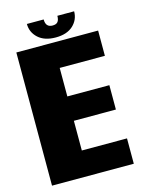

<svg xmlns="http://www.w3.org/2000/svg" viewBox="-119 -868 711 940"><g transform="rotate(-15 236.0 -398.0)"><path d="M25.5 0V-675H440V-547H211V-402.5H424V-279H211V-128.5H440V0ZM231.5 -696Q175 -696 143.2 -725Q111.5 -754 111.5 -796.5H196.5Q196.5 -756.5 231.5 -756.5Q250.5 -756.5 258.2 -766.5Q266 -776.5 266 -796.5H351Q351 -754 319.8 -725Q288.5 -696 231.5 -696Z"/></g></svg>

Font: Anybody ExtraBold
Style: Regular
Weight: 800
Designer: Tyler Finck
Foundry: Etcetera Type Company
Version: Version 1.010; ttfautohint (v1.8.3) -l 8 -r 50 -G 200 -x 14 